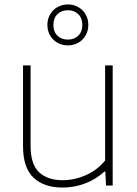

<svg xmlns="http://www.w3.org/2000/svg" viewBox="-20 -834 618 863"><path d="M83.5 -177.5V-540H117.5V-177.5Q117.5 -96 155.5 -60Q193.5 -24 262 -24Q313.5 -24 364.5 -46Q415.5 -68 452.5 -112.5V-540H486.5V0H456.5L453.5 -63H449.5Q411.5 -28 362.8 -9.5Q314 9 261 9Q177.5 9 130.5 -35.5Q83.5 -80 83.5 -177.5ZM193 -722Q193 -748 205 -769Q217 -790 238 -802Q259 -814 285 -814Q311 -814 332 -802Q353 -790 365 -769Q377 -748 377 -722Q377 -696 365 -675Q353 -654 332 -642Q311 -630 285 -630Q259 -630 238 -642Q217 -654 205 -675Q193 -696 193 -722ZM350 -722Q350 -752.5 332 -770.2Q314 -788 285 -788Q256 -788 238 -770.2Q220 -752.5 220 -722Q220 -691.5 238 -673.8Q256 -656 285 -656Q314 -656 332 -673.8Q350 -691.5 350 -722Z"/></svg>

Font: Encode Sans Semi Expanded Thin
Style: Regular
Weight: 250
Width: 6
Designer: Multiple Designers
Foundry: Impallari Type
Version: Version 2.000